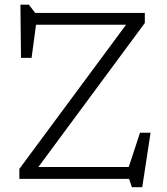

<svg xmlns="http://www.w3.org/2000/svg" viewBox="-20 -762 710 818"><path d="M597 -707V-664L143.5 -50.5H528.5L576.5 -196.5H621.5L586 35.5H542L530 0H62.5V-42.5L517 -656.5H133.5L114.5 -515.5H69.5L67 -742H103L130 -707Z"/></svg>

Font: Newsreader Caption Light
Style: Regular
Weight: 300
Designer: Hugues Gentile
Foundry: Production Type
Version: Version 1.001